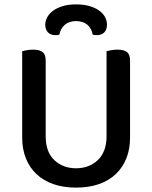

<svg xmlns="http://www.w3.org/2000/svg" viewBox="-20 -840 693 874"><path d="M572 -213Q572 -162 555.5 -120Q539 -78 507.5 -48Q476 -18 430.5 -2Q385 14 326 14Q268 14 222.5 -2Q177 -18 145.5 -48Q114 -78 97.5 -120Q81 -162 81 -213V-607Q88 -609 102 -611.5Q116 -614 131 -614Q160 -614 174 -603Q188 -592 188 -564V-219Q188 -148 227.5 -111Q267 -74 326 -74Q356 -74 381 -83.5Q406 -93 425 -111Q444 -129 454.5 -156Q465 -183 465 -219V-607Q472 -609 486 -611.5Q500 -614 515 -614Q544 -614 558 -603Q572 -592 572 -564ZM326 -744Q295 -744 275.5 -727.5Q256 -711 250 -682Q246 -681 242 -680.5Q238 -680 233 -680Q210 -680 198 -693Q186 -706 186 -728Q186 -745 195 -761.5Q204 -778 221.5 -791Q239 -804 265 -812Q291 -820 326 -820Q362 -820 388.5 -812Q415 -804 432.5 -791Q450 -778 458.5 -761.5Q467 -745 467 -728Q467 -706 455 -693Q443 -680 420 -680Q412 -680 402 -682Q397 -711 377.5 -727.5Q358 -744 326 -744Z"/></svg>

Font: Baloo 2 Medium
Style: Regular
Weight: 500
Designer: Sarang Kulkarni and Ek Type
Foundry: Ek Type
Version: Version 1.640;hotconv 1.0.111;makeotfexe 2.5.65597; ttfautoh